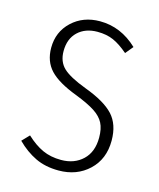

<svg xmlns="http://www.w3.org/2000/svg" viewBox="-88 -597 559 673"><g transform="rotate(15 191.5 -260.5)"><path d="M329 -475 306 -447Q277 -472 252 -483Q227 -494 194 -494Q150 -494 123 -468.5Q96 -443 96 -398Q96 -360 119.5 -337.5Q143 -315 204 -292Q277 -265 308.5 -231Q340 -197 340 -138Q340 -71 296.5 -30Q253 11 187 11Q139 11 102.5 -6.5Q66 -24 34 -56L59 -82Q89 -54 118.5 -40.5Q148 -27 186 -27Q234 -27 264.5 -56Q295 -85 295 -137Q295 -169 284.5 -189.5Q274 -210 249.5 -226Q225 -242 179 -260Q110 -286 80.5 -317.5Q51 -349 51 -398Q51 -456 91.5 -494Q132 -532 193 -532Q269 -532 329 -475Z"/></g></svg>

Font: Fira Sans Extra Condensed ExtraLight
Style: Regular
Weight: 275
Width: 1
Designer: Carrois Corporate & Edenspiekermann AG
Foundry: Carrois Corporate GbR & Edenspiekermann AG
Version: Version 4.203